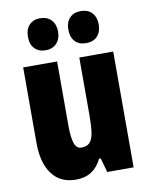

<svg xmlns="http://www.w3.org/2000/svg" viewBox="-87 -830 702 903"><g transform="rotate(-10 264.5 -378.5)"><path d="M479 -553V0H353L334 -68H326Q307 -29 276.5 -9.5Q246 10 202 10Q129 10 89 -43Q49 -96 49 -193V-553H211V-246Q211 -191 220.5 -162.5Q230 -134 254 -134Q283 -134 296.5 -152Q310 -170 313.5 -203Q317 -236 317 -280V-553ZM96 -690Q96 -727 115.5 -747Q135 -767 167 -767Q201 -767 220.5 -746Q240 -725 240 -690Q240 -656 220.5 -635Q201 -614 167 -614Q135 -614 115.5 -634Q96 -654 96 -690ZM289 -690Q289 -727 308.5 -747Q328 -767 361 -767Q396 -767 415 -746Q434 -725 434 -690Q434 -656 415 -635Q396 -614 361 -614Q327 -614 308 -634.5Q289 -655 289 -690Z"/></g></svg>

Font: Noto Sans Gujarati UI ExtraCondensed Black
Style: Regular
Weight: 900
Width: 2
Designer: Jelle Bosma - Monotype Design Team, Universal Thirst
Foundry: Monotype Imaging Inc.
Version: Version 2.106; ttfautohint (v1.8.4.7-5d5b)